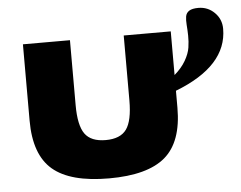

<svg xmlns="http://www.w3.org/2000/svg" viewBox="-47 -648 902 719"><g transform="rotate(-5 404.5 -288.5)"><path d="M57.1 -226.1V-513.2H233.9V-269Q233.9 -192.9 256.8 -160.9Q279.8 -128.9 335 -128.9Q390.1 -128.9 413.1 -160.9Q436 -192.9 436 -269V-513.2H612.8V-349.1Q639.6 -372.1 654.8 -398.2Q669.9 -424.3 673.3 -447Q676.8 -469.7 676.3 -492.2Q675.8 -514.6 674.3 -532.2Q672.9 -549.8 675 -563.5Q677.2 -577.1 688.7 -584.5Q700.2 -591.8 723.1 -591.8Q758.8 -591.8 783.9 -566.9Q809.1 -542 809.1 -505.9Q809.1 -365.7 612.8 -290V-226.1Q612.8 -98.1 546.4 -41.5Q480 15.1 335 15.1Q189.9 15.1 123.5 -41.5Q57.1 -98.1 57.1 -226.1Z"/></g></svg>

Font: Hussar Preview
Style: Bold
Weight: 700
Foundry: Cannot Into Space Fonts, PlusOne Fonts
Version: Version 2.29RC2 "Millennial"